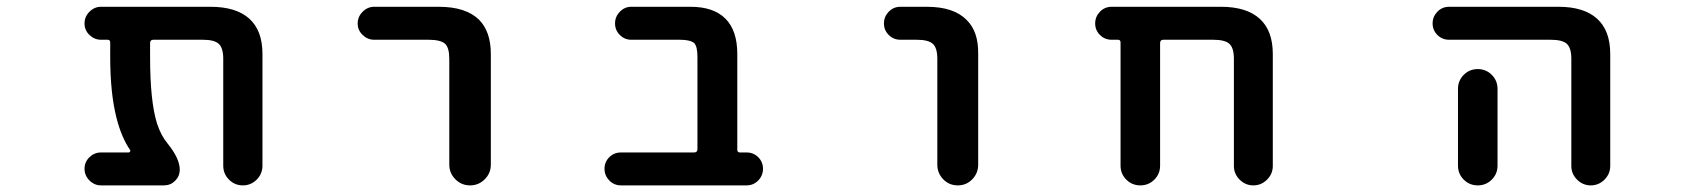

<svg xmlns="http://www.w3.org/2000/svg" viewBox="-20 -568 5040 569"><path d="M641.6 -77.1V-393.6Q641.6 -425.8 628.4 -438Q615.2 -450.2 581.1 -450.2H434.6Q424.8 -450.2 424.8 -440.4V-399.4Q424.8 -267.6 445.3 -202.1Q457 -166 477.5 -141.6Q512.7 -97.7 512.7 -65.4Q512.7 -45.9 499 -32.2Q485.4 -18.6 465.8 -18.6H279.3Q259.8 -18.6 245.1 -33.2Q230.5 -47.9 230.5 -67.9Q230.5 -87.9 245.1 -102.1Q259.8 -116.2 279.3 -116.2H361.3Q364.3 -116.2 365.7 -119.1Q367.2 -122.1 365.2 -124Q339.8 -161.1 325.2 -218.8Q306.6 -292 306.6 -399.4V-442.4Q306.6 -450.2 298.8 -450.2H279.3Q259.8 -450.2 245.1 -464.4Q230.5 -478.5 230.5 -498.5Q230.5 -518.6 245.1 -533.2Q259.8 -547.9 279.3 -547.9H603.5Q679.7 -547.9 718.8 -512.7Q757.8 -477.5 757.8 -408.2V-77.1Q757.8 -52.7 740.7 -35.6Q723.6 -18.6 699.7 -18.6Q675.8 -18.6 658.7 -35.6Q641.6 -52.7 641.6 -77.1Z M1311.5 -80.1V-393.6Q1311.5 -426.8 1298.8 -438.5Q1285.2 -450.2 1250 -450.2H1088.9Q1069.3 -450.2 1054.7 -464.4Q1040 -478.5 1040 -498.5Q1040 -518.6 1054.7 -533.2Q1069.3 -547.9 1088.9 -547.9H1280.3Q1361.3 -547.9 1400.4 -508.8Q1434.6 -473.6 1434.6 -408.2V-80.1Q1434.6 -54.7 1416.5 -36.6Q1398.4 -18.6 1373 -18.6Q1347.7 -18.6 1329.6 -36.6Q1311.5 -54.7 1311.5 -80.1Z M1820.3 -18.6Q1799.8 -18.6 1785.6 -33.2Q1771.5 -47.9 1771.5 -67.9Q1771.5 -87.9 1785.6 -102.1Q1799.8 -116.2 1820.3 -116.2H2037.1Q2046.9 -116.2 2046.9 -126V-399.4Q2046.9 -430.7 2037.1 -440.4Q2025.4 -450.2 1995.1 -450.2H1850.6Q1831.1 -450.2 1816.9 -464.4Q1802.7 -478.5 1802.7 -498.5Q1802.7 -518.6 1816.9 -533.2Q1831.1 -547.9 1850.6 -547.9H2026.4Q2094.7 -547.9 2129.9 -512.7Q2165 -477.5 2165 -408.2V-124Q2165 -116.2 2172.9 -116.2H2192.4Q2212.9 -116.2 2227.1 -102.1Q2241.2 -87.9 2241.2 -67.9Q2241.2 -47.9 2227.1 -33.2Q2212.9 -18.6 2192.4 -18.6Z M2757.8 -80.1V-393.6Q2757.8 -425.8 2744.6 -438Q2731.4 -450.2 2696.3 -450.2H2648.4Q2627.9 -450.2 2613.8 -464.4Q2599.6 -478.5 2599.6 -498.5Q2599.6 -518.6 2613.8 -533.2Q2627.9 -547.9 2648.4 -547.9H2726.6Q2806.6 -547.9 2844.7 -508.8Q2879.9 -474.6 2878.9 -408.2V-80.1Q2878.9 -54.7 2861.3 -36.6Q2843.8 -18.6 2818.4 -18.6Q2793 -18.6 2775.4 -36.6Q2757.8 -54.7 2757.8 -80.1Z M3636.7 -76.2V-393.6Q3636.7 -425.8 3623.5 -438Q3610.4 -450.2 3575.2 -450.2H3427.7Q3418 -450.2 3418 -440.4V-77.1Q3418 -52.7 3400.9 -35.6Q3383.8 -18.6 3359.4 -18.6Q3335 -18.6 3317.9 -35.6Q3300.8 -52.7 3300.8 -77.1V-442.4Q3300.8 -450.2 3293 -450.2H3274.4Q3253.9 -450.2 3239.7 -464.4Q3225.6 -478.5 3225.6 -498.5Q3225.6 -518.6 3239.7 -533.2Q3253.9 -547.9 3274.4 -547.9H3598.6Q3673.8 -547.9 3712.9 -512.7Q3752 -477.5 3752 -408.2V-76.2Q3752 -52.7 3734.9 -35.6Q3717.8 -18.6 3694.3 -18.6Q3670.9 -18.6 3653.8 -35.6Q3636.7 -52.7 3636.7 -76.2Z M4636.7 -76.2V-393.6Q4636.7 -425.8 4623.5 -438Q4610.4 -450.2 4575.2 -450.2H4274.4Q4253.9 -450.2 4239.7 -464.4Q4225.6 -478.5 4225.6 -498.5Q4225.6 -518.6 4239.7 -533.2Q4253.9 -547.9 4274.4 -547.9H4598.6Q4673.8 -547.9 4712.9 -512.7Q4752 -477.5 4752 -408.2V-76.2Q4752 -52.7 4734.9 -35.6Q4717.8 -18.6 4694.3 -18.6Q4670.9 -18.6 4653.8 -35.6Q4636.7 -52.7 4636.7 -76.2ZM4300.8 -77.1V-304.7Q4300.8 -329.1 4317.9 -346.2Q4335 -363.3 4359.4 -363.3Q4383.8 -363.3 4400.9 -346.2Q4418 -329.1 4418 -304.7V-77.1Q4418 -52.7 4400.9 -35.6Q4383.8 -18.6 4359.4 -18.6Q4335 -18.6 4317.9 -35.6Q4300.8 -52.7 4300.8 -77.1Z"/></svg>

Font: Rounded-X Mgen+ 1m medium
Style: Regular
Weight: 500
Designer: [Source Han Sans]
Ryoko NISHIZUKA  (kana & ideographs); Paul D. Hunt (Latin, Greek & Cyrillic); Wenlong ZHANG  (bopomofo
Version: Version 1.059.20150602